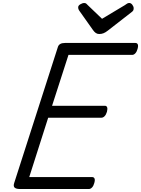

<svg xmlns="http://www.w3.org/2000/svg" viewBox="-20 -1267 945 1287"><path d="M114 0Q89 0 78.5 -9Q68 -18 75 -40L368 -952Q372 -965 383.5 -972Q395 -979 415 -979H888Q899 -979 903.5 -969.5Q908 -960 902 -939Q897 -920 887 -909.5Q877 -899 866 -899H439L329 -558H683Q694 -558 698 -548Q702 -538 697 -518Q691 -498 681 -488Q671 -478 660 -478H303L176 -80H598Q609 -80 613.5 -70.5Q618 -61 612 -40Q607 -21 597 -10.5Q587 0 576 0ZM846 -1247Q858 -1247 867 -1235Q876 -1223 876 -1212Q876 -1202 873 -1197Q870 -1192 865 -1188L703 -1062Q688 -1050 674.5 -1044.5Q661 -1039 645 -1039Q632 -1039 622 -1046Q612 -1053 603 -1066L511 -1196Q506 -1204 505 -1209Q504 -1214 504 -1218Q504 -1230 519 -1238.5Q534 -1247 543 -1247Q554 -1247 559 -1242Q564 -1237 570 -1231L664 -1141L816 -1232Q823 -1236 830 -1241.5Q837 -1247 846 -1247Z"/></svg>

Font: Playwrite IE
Style: Regular
Weight: 400
Designer: Veronika Burian, José Scaglione
Foundry: TypeTogether
Version: Version 1.002